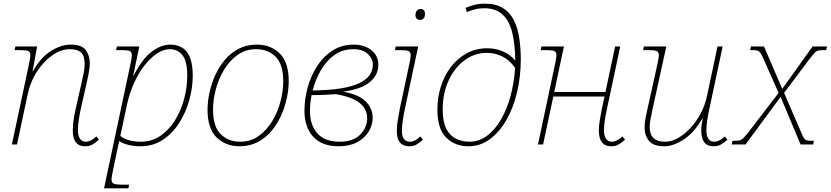

<svg xmlns="http://www.w3.org/2000/svg" viewBox="-20 -790 4543 1050"><path d="M445 10Q378 10 378 -77Q378 -126 395 -200L425 -332Q432 -361 437.5 -389.5Q443 -418 443 -440Q443 -461 437.5 -479.5Q432 -498 414.5 -509.5Q397 -521 361 -521Q315 -521 268 -489Q221 -457 183.5 -400.5Q146 -344 130 -268L73 0H45L139 -442Q142 -457 144 -468.5Q146 -480 146 -488Q146 -508 131.5 -512Q117 -516 82 -516H60L64 -536H183L158 -400H160Q203 -477 259 -511.5Q315 -546 366 -546Q427 -546 449 -516Q471 -486 471 -444Q471 -419 465 -388.5Q459 -358 453 -332L423 -200Q416 -169 411 -136Q406 -103 406 -77Q406 -49 417 -32Q428 -15 448 -15Q477 -15 507 -44L521 -26Q503 -10 486 0Q469 10 445 10Z M549 240 694 -442Q697 -457 699 -468.5Q701 -480 701 -488Q701 -508 686.5 -512Q672 -516 637 -516H615L619 -536H742L708 -375H710Q759 -470 810.5 -508Q862 -546 910 -546Q972 -546 1003 -504.5Q1034 -463 1034 -376Q1034 -309 1014.5 -240.5Q995 -172 958.5 -115.5Q922 -59 869 -24.5Q816 10 748 10Q713 10 682.5 2.5Q652 -5 632 -18Q629 -5 626.5 6Q624 17 621 31L597 146Q594 161 592 172.5Q590 184 590 192Q590 211 604.5 215.5Q619 220 654 220H686L682 240ZM750 -15Q810 -15 857 -47Q904 -79 937 -132Q970 -185 987 -249Q1004 -313 1004 -376Q1004 -456 977.5 -488.5Q951 -521 908 -521Q874 -521 838 -497Q802 -473 769.5 -431Q737 -389 712.5 -334.5Q688 -280 675 -220L638 -47Q656 -31 686 -23Q716 -15 750 -15Z M1290 10Q1214 10 1164.5 -38.5Q1115 -87 1115 -190Q1115 -234 1125.5 -283Q1136 -332 1157 -378.5Q1178 -425 1210 -463Q1242 -501 1285.5 -523.5Q1329 -546 1384 -546Q1461 -546 1510 -497.5Q1559 -449 1559 -346Q1559 -302 1548.5 -253Q1538 -204 1517 -157.5Q1496 -111 1464 -73Q1432 -35 1388.5 -12.5Q1345 10 1290 10ZM1294 -15Q1351 -15 1395 -46.5Q1439 -78 1469 -128Q1499 -178 1514 -235.5Q1529 -293 1529 -346Q1529 -438 1487.5 -479.5Q1446 -521 1380 -521Q1323 -521 1279 -489.5Q1235 -458 1205 -408Q1175 -358 1160 -300.5Q1145 -243 1145 -190Q1145 -98 1186.5 -56.5Q1228 -15 1294 -15Z M1832 10Q1742 10 1693.5 -41.5Q1645 -93 1645 -185Q1645 -246 1662 -309.5Q1679 -373 1713 -426.5Q1747 -480 1797.5 -513Q1848 -546 1915 -546Q1972 -546 2010.5 -516Q2049 -486 2049 -436Q2049 -378 2000.5 -339.5Q1952 -301 1856 -289Q1946 -272 1982 -233.5Q2018 -195 2018 -147Q2018 -106 1996 -70Q1974 -34 1932.5 -12Q1891 10 1832 10ZM1912 -521Q1853 -521 1809 -489.5Q1765 -458 1735 -406.5Q1705 -355 1690 -295L1720 -296Q1816 -299 1875 -312.5Q1934 -326 1965.5 -346.5Q1997 -367 2008 -390.5Q2019 -414 2019 -436Q2019 -469 1991.5 -495Q1964 -521 1912 -521ZM1837 -15Q1911 -15 1949.5 -53.5Q1988 -92 1988 -144Q1988 -171 1974 -196.5Q1960 -222 1923 -242.5Q1886 -263 1817 -275Q1791 -273 1758 -271.5Q1725 -270 1684 -270Q1678 -238 1676.5 -219Q1675 -200 1675 -185Q1675 -105 1716 -60Q1757 -15 1837 -15Z M2277 -681Q2267 -681 2259.5 -687.5Q2252 -694 2252 -707Q2252 -722 2259.5 -731.5Q2267 -741 2279 -741Q2304 -741 2304 -714Q2304 -696 2296 -688.5Q2288 -681 2277 -681ZM2219 10Q2185 10 2167.5 -10.5Q2150 -31 2150 -75Q2150 -99 2155 -131Q2160 -163 2167 -198L2219 -442Q2222 -457 2224 -468.5Q2226 -480 2226 -488Q2226 -508 2211.5 -512Q2197 -516 2162 -516H2140L2144 -536H2267L2195 -198Q2188 -167 2183 -133.5Q2178 -100 2178 -75Q2178 -15 2222 -15Q2249 -15 2279 -44L2293 -26Q2275 -10 2258.5 0Q2242 10 2219 10Z M2542 10Q2468 10 2420 -37.5Q2372 -85 2372 -191Q2372 -257 2391 -317Q2410 -377 2446 -424Q2482 -471 2532.5 -498.5Q2583 -526 2645 -526Q2691 -526 2731 -508.5Q2771 -491 2798 -459Q2797 -546 2781.5 -610.5Q2766 -675 2729 -710Q2692 -745 2628 -745Q2600 -745 2577.5 -739Q2555 -733 2533 -724L2526 -747Q2546 -755 2571.5 -762.5Q2597 -770 2632 -770Q2692 -770 2730.5 -746Q2769 -722 2790 -680Q2811 -638 2819.5 -583Q2828 -528 2828 -465Q2828 -371 2807.5 -285Q2787 -199 2749 -133Q2711 -67 2658.5 -28.5Q2606 10 2542 10ZM2547 -15Q2600 -15 2644 -48Q2688 -81 2720.5 -137.5Q2753 -194 2772.5 -267Q2792 -340 2797 -419Q2766 -462 2726.5 -481.5Q2687 -501 2642 -501Q2575 -501 2520 -460Q2465 -419 2433 -349Q2401 -279 2401 -191Q2401 -124 2420.5 -86Q2440 -48 2473.5 -31.5Q2507 -15 2547 -15Z M3322 10Q3255 10 3255 -77Q3255 -101 3260 -132Q3265 -163 3272 -198L3286 -262H3006L2950 0H2922L3016 -442Q3019 -457 3021 -468.5Q3023 -480 3023 -488Q3023 -508 3008.5 -512Q2994 -516 2959 -516H2937L2941 -536H3064L3011 -287H3291L3344 -536H3372L3300 -198Q3293 -167 3288 -134.5Q3283 -102 3283 -77Q3283 -48 3294 -31.5Q3305 -15 3325 -15Q3354 -15 3384 -44L3398 -26Q3380 -10 3363 0Q3346 10 3322 10Z M3614 10Q3553 10 3529 -20Q3505 -50 3505 -92Q3505 -117 3511 -148Q3517 -179 3523 -204L3576 -442Q3579 -457 3581 -468.5Q3583 -480 3583 -488Q3583 -508 3568.5 -512Q3554 -516 3519 -516H3497L3501 -536H3624L3551 -204Q3544 -170 3538.5 -143Q3533 -116 3533 -96Q3533 -75 3539.5 -56.5Q3546 -38 3564.5 -26.5Q3583 -15 3619 -15Q3652 -15 3687 -34.5Q3722 -54 3754.5 -88.5Q3787 -123 3811.5 -169Q3836 -215 3847 -268L3904 -536H3932L3860 -198Q3853 -167 3848 -134.5Q3843 -102 3843 -77Q3843 -48 3854 -31.5Q3865 -15 3885 -15Q3914 -15 3944 -44L3958 -26Q3940 -10 3923 0Q3906 10 3882 10Q3815 10 3815 -77Q3815 -104 3823 -142H3821Q3776 -64 3718.5 -27Q3661 10 3614 10Z M3981 0 3986 -20H3999Q4017 -20 4027 -23Q4037 -26 4047.5 -37Q4058 -48 4077 -72L4238 -282L4158 -462Q4147 -488 4139.5 -499Q4132 -510 4123 -513Q4114 -516 4098 -516H4082L4087 -536H4158L4258 -304L4424 -536H4503L4498 -516H4486Q4466 -516 4455 -513.5Q4444 -511 4433.5 -499.5Q4423 -488 4403 -462L4268 -282L4364 -60Q4375 -33 4384 -26.5Q4393 -20 4417 -20H4431L4427 0H4358L4249 -260L4057 0Z"/></svg>

Font: Noto Serif Thin
Style: Italic
Weight: 100
Italic angle: -12°
Designer: Monotype Design Team
Foundry: Monotype Imaging Inc.
Version: Version 2.014; ttfautohint (v1.8.4.7-5d5b)